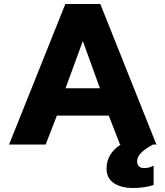

<svg xmlns="http://www.w3.org/2000/svg" viewBox="-20 -719 823 955"><path d="M696 117Q722 117 744 105V201Q701 216 641 216Q583 216 546.5 192Q510 168 510 119Q510 81 529 50.5Q548 20 581 0H577L521 -144H263L207 0H25L305 -699H479L758 0H741Q700 22 681 42Q662 62 662 84Q662 99 671 108Q680 117 696 117ZM477 -280 392 -515 306 -280Z"/></svg>

Font: Prompt
Style: Bold
Weight: 700
Designer: Katatrad Team
Foundry: CadsonDemak
Version: Version 1.000